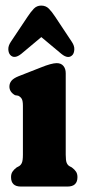

<svg xmlns="http://www.w3.org/2000/svg" viewBox="-20 -684 311 704"><path d="M221 -415.5V-117Q221 -95.5 224.5 -87Q228 -78.5 235 -74.5L243.5 -70Q253.5 -62.5 258.8 -54.5Q264 -46.5 264 -34.5Q264 0 227.5 0H56.5Q20.5 0 20.5 -34.5Q20.5 -46.5 25.8 -54.5Q31 -62.5 41 -70L49.5 -74.5Q56.5 -78.5 60.2 -87Q64 -95.5 64 -117V-296Q64 -313.5 60 -321Q56 -328.5 47 -333L35 -335Q14.5 -347 14.5 -366.5Q14.5 -378.5 22 -387.8Q29.5 -397 48 -404.5L129.5 -436.5Q169 -452.5 188 -452.5Q204 -452.5 212.5 -442.2Q221 -432 221 -415.5ZM58 -486.5Q32.1 -466 17.2 -483Q11.1 -490 10.5 -503Q9.9 -516 19.6 -530.5L81 -622.5Q93.2 -641 104.1 -652.2Q115 -663.5 131.1 -663.5Q148.1 -663.5 159.2 -652.2Q170.3 -641 182.4 -622.5L243.4 -530.5Q253.1 -516 252.5 -503Q251.9 -490 246.3 -483Q230.9 -465.5 205.1 -486.5L131.5 -548Z"/></svg>

Font: Fraunces 144pt SuperSoft
Style: Bold
Weight: 700
Version: Version 1.000;[b76b70a41]